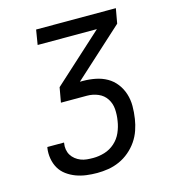

<svg xmlns="http://www.w3.org/2000/svg" viewBox="-109 -825 819 914"><g transform="rotate(-15 300.0 -367.5)"><path d="M258 0Q231 0 204.5 -3.5Q178 -7 154 -16Q130 -25 109.5 -40Q89 -55 76.5 -76.5Q64 -98 59.5 -124.5Q55 -151 59 -177Q59 -178 59.5 -179Q60 -180 60 -181H142Q142 -180 142 -179.5Q142 -179 142 -179Q139 -163 141.5 -147.5Q144 -132 151.5 -119.5Q159 -107 171 -97.5Q183 -88 197 -82.5Q211 -77 226.5 -75.5Q242 -74 258 -74Q286 -74 314 -82.5Q342 -91 364.5 -111Q387 -131 399 -158.5Q411 -186 415 -214Q420 -243 418 -271.5Q416 -300 401 -323Q386 -346 360 -357Q334 -368 305 -368H177L190 -441L433 -662H141L153 -735H546L533 -662L290 -441H305Q336 -441 366.5 -435Q397 -429 422.5 -414.5Q448 -400 466 -376.5Q484 -353 493 -324.5Q502 -296 502 -265Q502 -234 497 -202Q493 -175 483.5 -147.5Q474 -120 457.5 -96Q441 -72 418 -52.5Q395 -33 368 -21Q341 -9 313 -4.5Q285 0 258 0Z"/></g></svg>

Font: Iosevka Curly Extended
Style: Italic
Weight: 400
Width: 7
Italic angle: -9°
Monospace: yes
Designer: Belleve Invis
Foundry: Belleve Invis
Version: Version 11.1.0; ttfautohint (v1.8.3)